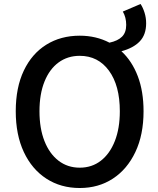

<svg xmlns="http://www.w3.org/2000/svg" viewBox="-20 -929 794 963"><path d="M380 -88Q441 -88 486 -123Q531 -158 556 -221.5Q581 -285 581 -371Q581 -500 526.5 -574.5Q472 -649 380 -649Q319 -649 273.5 -615.5Q228 -582 203 -519.5Q178 -457 178 -371Q178 -285 203 -221.5Q228 -158 273.5 -123Q319 -88 380 -88ZM380 14Q285 14 212.5 -33Q140 -80 99.5 -166.5Q59 -253 59 -371Q59 -490 99.5 -575Q140 -660 212.5 -705Q285 -750 380 -750Q462 -750 529 -715Q571 -724 592 -745Q613 -766 613 -804Q613 -842 596 -871L685 -909Q697 -891 705 -865.5Q713 -840 713 -812Q713 -755 681 -721.5Q649 -688 589 -672Q642 -623 671 -547Q700 -471 700 -371Q700 -253 659 -166.5Q618 -80 546 -33Q474 14 380 14Z"/></svg>

Font: Source Han Sans TC Medium
Style: Regular
Weight: 500
Designer: Ryoko NISHIZUKA Ë•øÂ°öÊ∂ºÂ≠ê (kana, bopomofo & ideographs); Paul D. Hunt (Latin, Greek & Cyrillic); Sandoll Communicatio
Foundry: Adobe
Version: Version 2.004;hotconv 1.0.118;makeotfexe 2.5.65603